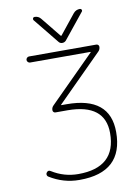

<svg xmlns="http://www.w3.org/2000/svg" viewBox="-102 -1040 799 1096"><g transform="rotate(-10 297.5 -491.5)"><path d="M486.3 -244.1Q486.3 -413.1 270.5 -414.1H199.2Q193.4 -414.1 189 -418.5Q184.6 -422.9 184.6 -429.7Q184.6 -444.3 195.3 -455.1L457 -716.8Q458 -717.8 457.5 -718.8Q457 -719.7 455.1 -719.7H106.4Q99.6 -719.7 94.2 -725.1Q88.9 -730.5 88.9 -737.3Q88.9 -744.1 94.2 -749.5Q99.6 -754.9 106.4 -754.9H496.1Q502.9 -754.9 507.3 -750.5Q511.7 -746.1 511.7 -740.2Q511.7 -724.6 501 -713.9L239.3 -452.1Q238.3 -451.2 238.8 -450.2Q239.3 -449.2 240.2 -449.2H270.5Q521.5 -449.2 521.5 -244.1Q521.5 -10.7 269.5 -10.7Q268.6 -10.7 267.6 -10.7Q175.8 -10.7 95.7 -60.5Q87.9 -65.4 87.9 -75.2Q87.9 -80.1 90.8 -84Q100.6 -98.6 115.2 -88.9Q185.5 -44.9 267.6 -44.9Q486.3 -44.9 486.3 -244.1ZM304.7 -840.8Q307.6 -836.9 310.5 -840.8L401.4 -954.1Q416 -971.7 439.5 -971.7Q445.3 -971.7 449.2 -965.8Q450.2 -962.9 450.2 -960.9Q450.2 -957 447.3 -954.1L329.1 -807.6Q320.3 -797.9 307.1 -797.9Q293.9 -797.9 286.1 -808.6L168 -954.1Q166 -957 166 -960.9Q166 -962.9 167 -965.8Q169.9 -971.7 176.8 -971.7Q199.2 -971.7 212.9 -954.1Z"/></g></svg>

Font: Gen Jyuu Gothic ExtraLight
Style: Regular
Weight: 100
Designer: [Source Han Sans]
Ryoko NISHIZUKA  (kana & ideographs); Paul D. Hunt (Latin, Greek & Cyrillic); Wenlong ZHANG  (bopomofo
Version: Version 1.002.20150607